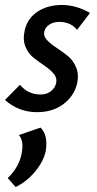

<svg xmlns="http://www.w3.org/2000/svg" viewBox="-23 -445 390 772"><path d="M126 6Q52 6 -3 -43L57 -104Q90 -65 140 -65Q165 -65 182 -78.5Q199 -92 203 -112Q207 -132 193 -148.5Q179 -165 157 -180Q135 -195 113 -212Q91 -229 79.5 -257Q68 -285 76 -321Q86 -370 127 -397.5Q168 -425 226 -425Q283 -425 339 -393L287 -325Q261 -357 215 -357Q191 -357 174.5 -345.5Q158 -334 155 -317Q151 -300 166 -284Q181 -268 204 -253Q227 -238 249 -220.5Q271 -203 283 -174Q295 -145 287 -109Q275 -59 232 -26.5Q189 6 126 6ZM40 307 8 271Q54 227 64 172Q74 122 53 98L140 68Q171 98 161 162Q152 204 118.5 244.5Q85 285 40 307Z"/></svg>

Font: EauTestInfant Semibold
Style: Italic
Weight: 600
Italic angle: -12°
Designer: Christian Thalmann (Catharsis Fonts)
Version: Version 0.001;PS 000.001;hotconv 1.0.88;makeotf.lib2.5.64775